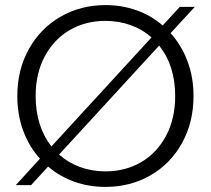

<svg xmlns="http://www.w3.org/2000/svg" viewBox="-20 -727 828 754"><path d="M650 -597Q693 -549 716.5 -486Q740 -423 740 -350Q740 -247 695 -165.5Q650 -84 571 -38.5Q492 7 394 7Q329 7 271.5 -13.5Q214 -34 169 -73L102 0H42L137 -104Q94 -151 71 -214Q48 -277 48 -350Q48 -453 93.5 -534.5Q139 -616 218 -661.5Q297 -707 394 -707Q459 -707 516.5 -686.5Q574 -666 619 -627L686 -700H745ZM182 -152 575 -580Q539 -612 492.5 -628.5Q446 -645 394 -645Q316 -645 254 -609Q192 -573 156 -506Q120 -439 120 -350Q120 -231 182 -152ZM605 -548 212 -120Q248 -88 294.5 -71Q341 -54 394 -54Q472 -54 534 -90Q596 -126 632 -193.5Q668 -261 668 -350Q668 -469 605 -548Z"/></svg>

Font: Poppins-tnum Light
Style: Regular
Weight: 300
Designer: Ninad Kale (Devanagari), Jonny Pinhorn (Latin)
Foundry: Indian Type Foundry
Version: Version 4.004